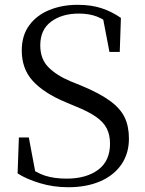

<svg xmlns="http://www.w3.org/2000/svg" viewBox="-20 -765 607 801"><path d="M264.3 16.1Q202.5 16.1 146.1 -1Q89.7 -18.1 53.4 -41.6L58.8 -191.5H100.2L131.2 -26.6L85.7 -48.5L80.4 -80.6Q128.8 -45 167.1 -32.4Q205.4 -19.8 258.3 -19.8Q339.4 -19.8 389.2 -56.5Q439 -93.2 439 -165.4Q439 -201.7 425.7 -228.5Q412.4 -255.3 381 -277.4Q349.6 -299.6 294.6 -321.5L252.2 -339.4Q163.2 -376.7 117 -427.2Q70.8 -477.6 70.8 -554.2Q70.8 -617.5 102.2 -659.7Q133.5 -702 186.3 -723.4Q239.2 -744.9 303.6 -744.9Q361 -744.9 403.9 -730.7Q446.8 -716.5 484.4 -690.3L479.6 -548.4H436.6L406.3 -706.4L453 -684.1L455.9 -651.9Q417.5 -683 384.8 -695.7Q352.1 -708.4 308.8 -708.4Q239 -708.4 193.5 -674.9Q148 -641.5 148 -576Q148 -519.2 181.5 -485.1Q215 -450.9 273.6 -426.1L319.2 -407.7Q395 -376.2 438.4 -344.6Q481.9 -313 499.9 -275.5Q517.9 -238.1 517.9 -186.6Q517.9 -124.6 486.4 -78.8Q454.9 -33.1 397.9 -8.5Q340.9 16.1 264.3 16.1Z"/></svg>

Font: Noto Serif HK
Style: Regular
Weight: 200
Designer: Ryoko NISHIZUKA 西塚涼子 (kana & ideographs); Frank Grießhammer (Latin, Greek & Cyrillic); Wenlong ZHANG 张文龙 (bopomofo); San
Foundry: Adobe
Version: Version 2.001;hotconv 1.1.0;makeotfexe 2.6.0